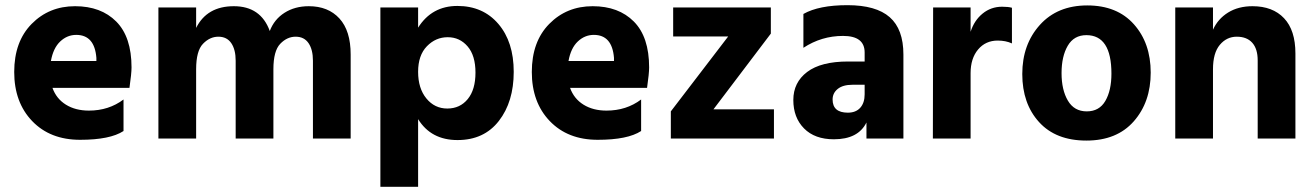

<svg xmlns="http://www.w3.org/2000/svg" viewBox="-20 -536 5088 743"><path d="M275 -401Q240 -401 213 -375.5Q186 -350 177 -300H353V-312Q346 -401 275 -401ZM458 -29Q406 5 290 5Q174 5 104.5 -67.5Q35 -140 35 -257.5Q35 -375 102.5 -443.5Q170 -512 270.5 -512Q371 -512 430 -452.5Q489 -393 489 -275Q489 -252 481 -196H183Q198 -154 235 -131Q272 -108 324 -108Q401 -108 458 -151Z M1337 0H1191V-301Q1191 -344 1174 -369Q1157 -394 1124 -394Q1091 -394 1064.5 -366.5Q1038 -339 1038 -268V0H892V-301Q892 -344 875 -369Q858 -394 825 -394Q792 -394 765.5 -366.5Q739 -339 739 -268V0H593V-507H739V-428Q781 -512 885 -512Q989 -512 1024 -416Q1041 -461 1081 -486.5Q1121 -512 1175 -512Q1250 -512 1293.5 -464.5Q1337 -417 1337 -325Z M1712.5 -392Q1666 -392 1632 -357Q1598 -322 1598 -258Q1598 -194 1630 -155Q1662 -116 1711 -116Q1760 -116 1790 -152.5Q1820 -189 1820 -255Q1820 -321 1789.5 -356.5Q1759 -392 1712.5 -392ZM1598 187H1452V-507H1598V-429Q1651 -513 1750 -513Q1849 -513 1908.5 -443.5Q1968 -374 1968 -258Q1968 -142 1910.5 -68Q1853 6 1750.5 6Q1648 6 1598 -75Z M2278 -401Q2243 -401 2216 -375.5Q2189 -350 2180 -300H2356V-312Q2349 -401 2278 -401ZM2461 -29Q2409 5 2293 5Q2177 5 2107.5 -67.5Q2038 -140 2038 -257.5Q2038 -375 2105.5 -443.5Q2173 -512 2273.5 -512Q2374 -512 2433 -452.5Q2492 -393 2492 -275Q2492 -252 2484 -196H2186Q2201 -154 2238 -131Q2275 -108 2327 -108Q2404 -108 2461 -151Z M2975 0H2576V-105L2798 -395H2585V-507H2963V-406L2741 -113H2975Z M3207 3Q3133 3 3091.5 -39Q3050 -81 3050 -149Q3050 -217 3103.5 -257.5Q3157 -298 3262 -298H3326V-333Q3326 -397 3242.5 -397Q3159 -397 3089 -351V-482Q3149 -516 3259.5 -516Q3370 -516 3423 -469.5Q3476 -423 3476 -325V0H3333V-62Q3301 3 3207 3ZM3261 -100Q3292 -100 3309 -119Q3326 -138 3326 -171V-208H3279Q3242 -208 3222 -192Q3202 -176 3202 -151Q3202 -100 3261 -100Z M3736 0H3590L3591 -507H3736V-413Q3750 -457 3782.5 -483.5Q3815 -510 3858 -510Q3882 -510 3896 -506V-368Q3872 -379 3841 -379Q3794 -379 3765 -344.5Q3736 -310 3736 -253Z M4281 -251Q4281 -400 4184 -400Q4136 -400 4112 -359Q4088 -318 4088 -253Q4088 -188 4112.5 -146.5Q4137 -105 4185.5 -105Q4234 -105 4257.5 -145.5Q4281 -186 4281 -251ZM4187.5 -515Q4303 -515 4368 -442Q4433 -369 4433 -255Q4433 -141 4367.5 -66.5Q4302 8 4184 8Q4066 8 4001 -63.5Q3936 -135 3936 -249.5Q3936 -364 4004 -439.5Q4072 -515 4187.5 -515Z M4993 0H4847V-302Q4847 -347 4826 -370.5Q4805 -394 4766 -394Q4727 -394 4700.5 -362.5Q4674 -331 4674 -268V0H4528V-507H4674V-421Q4693 -463 4732.5 -487.5Q4772 -512 4827 -512Q4905 -512 4949 -465.5Q4993 -419 4993 -329Z"/></svg>

Font: Hind Colombo
Style: Bold
Weight: 700
Designer: Jyotish Sonowal, Aditi Pimprikar
Foundry: Indian Type Foundry
Version: Version 1.000;PS 1.0;hotconv 1.0.86;makeotf.lib2.5.63406; tt